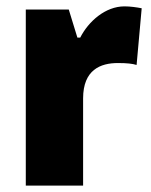

<svg xmlns="http://www.w3.org/2000/svg" viewBox="-20 -583 475 603"><path d="M371 -563C311 -563 258 -516 232 -465H223L196 -553H61V0H241V-274C241 -364 296 -385 350 -385C379 -385 396 -383 409 -379L425 -557C410 -560 389 -563 371 -563Z"/></svg>

Font: Noto Sans Khmer SemiCondensed Black
Style: Regular
Weight: 900
Width: 4
Designer: Danh Hong and the Monotype Design Team
Foundry: Monotype Imaging Inc.
Version: Version 2.004